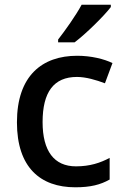

<svg xmlns="http://www.w3.org/2000/svg" viewBox="-20 -786 530 816"><path d="M451 -756V-766H327C303 -721 256 -655 227 -618V-606H297C345 -642 423 -719 451 -756ZM300 10C365 10 407 -1 446 -23V-115C407 -94 362 -79 303 -79C210 -79 161 -144 161 -267C161 -394 208 -459 307 -459C345 -459 389 -446 426 -432L458 -518C423 -535 368 -549 308 -549C160 -549 52 -465 52 -266C52 -75 151 10 300 10Z"/></svg>

Font: Noto Sans Arabic UI Md
Style: Regular
Weight: 500
Designer: Monotype Design Team, Nadine Chahine and Nizar Qandah
Foundry: Monotype Imaging Inc.
Version: Version 2.010